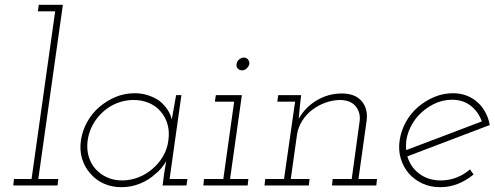

<svg xmlns="http://www.w3.org/2000/svg" viewBox="-20 -770 2055 797"><path d="M38 -27H111L209 -723H137L141 -750H241L139 -27H222L219 0H35Z M316 -188Q322 -228 342 -264Q362 -300 392.5 -326Q423 -352 460 -367.5Q497 -383 539 -383Q569 -383 594.5 -374.5Q620 -366 641 -352Q661 -336 674.5 -316Q688 -296 693 -274Q697 -299 702 -324Q707 -349 711 -375H733L684 -27H758L754 0H655L661 -47Q663 -61 665.5 -74.5Q668 -88 670 -101Q662 -87 651 -73.5Q640 -60 625 -48Q598 -23 561.5 -8Q525 7 484 7Q443 7 409.5 -8.5Q376 -24 354 -51Q331 -77 320.5 -112Q310 -147 316 -188ZM344 -188Q339 -152 348 -121Q357 -90 377 -68Q397 -46 425 -33.5Q453 -21 487 -21Q522 -21 555 -34Q588 -47 614 -70Q640 -92 657.5 -122.5Q675 -153 679 -188Q684 -223 675.5 -253.5Q667 -284 647 -307Q628 -330 598.5 -342.5Q569 -355 535 -355Q499 -355 467 -342.5Q435 -330 409 -307Q383 -284 366 -253.5Q349 -223 344 -188Z M827 -27H907L952 -348H872L876 -375H984L935 -27H1011L1008 0H824ZM962 -504Q963 -515 972.5 -523Q982 -531 992 -531Q1003 -531 1009.5 -523Q1016 -515 1015 -504Q1012 -493 1003.5 -485.5Q995 -478 984 -478Q974 -478 967 -485.5Q960 -493 962 -504Z M1361 -27H1440L1473 -268Q1477 -302 1457.5 -327.5Q1438 -353 1395 -355Q1362 -355 1331.5 -344Q1301 -333 1276.5 -314.5Q1252 -296 1235 -269.5Q1218 -243 1213 -212L1187 -27H1265L1262 0H1078L1081 -27H1159L1205 -348H1131L1135 -375H1230L1225 -331Q1223 -316 1222.5 -304.5Q1222 -293 1220 -277Q1247 -325 1295 -353.5Q1343 -382 1399 -382Q1453 -382 1480.5 -351Q1508 -320 1502 -270L1468 -27H1545L1542 0H1358Z M2013 -251Q1927 -218 1842 -186Q1757 -154 1671 -121Q1684 -76 1721 -48.5Q1758 -21 1810 -21Q1844 -21 1875 -33Q1906 -45 1931 -67Q1935 -61 1938.5 -56Q1942 -51 1946 -46Q1916 -21 1881 -7Q1846 7 1807 7Q1766 7 1733 -8.5Q1700 -24 1677 -50Q1654 -77 1643.5 -112Q1633 -147 1639 -188Q1645 -228 1665 -264Q1685 -300 1715.5 -326Q1746 -352 1783 -367.5Q1820 -383 1861 -383Q1892 -383 1918.5 -372.5Q1945 -362 1965 -343Q1983 -326 1995.5 -302.5Q2008 -279 2013 -251ZM1857 -356Q1816 -356 1779.5 -337.5Q1743 -319 1716.5 -290Q1690 -261 1676 -223.5Q1662 -186 1666 -147Q1746 -177 1823.5 -206.5Q1901 -236 1980 -266Q1966 -306 1934 -331Q1902 -356 1857 -356Z"/></svg>

Font: Josefin Slab Light
Style: Italic
Weight: 300
Italic angle: -12°
Designer: Santiago Orozco
Foundry: Typemade
Version: Version 2.000